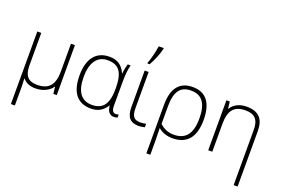

<svg xmlns="http://www.w3.org/2000/svg" viewBox="-127 -1239 2828 1914"><g transform="rotate(20 1287.5 -282.5)"><path d="M88 240H130V36C130 15 128 -19 127 -45H130C162 -8 201 10 265 10C339 10 408 -23 440 -73H443L451 0H487V-530H445V-235C445 -90 388 -29 264 -29C173 -29 130 -76 130 -183V-530H88Z M850 10C923 10 976 -18 1016 -82H1019C1024 -21 1051 10 1096 10C1113 10 1125 7 1134 1V-29C1125 -26 1115 -24 1103 -24C1074 -24 1059 -47 1059 -94V-343C1059 -427 1066 -488 1078 -530H1047C1041 -513 1029 -459 1027 -427H1024C990 -504 935 -540 853 -540C711 -540 633 -442 633 -263C633 -84 707 10 850 10ZM848 -28C733 -28 677 -110 677 -264C677 -416 738 -501 847 -501C970 -501 1017 -430 1017 -259C1017 -97 963 -28 848 -28Z M1228 -606H1252C1285 -663 1319 -748 1329 -797V-805H1276C1268 -741 1247 -663 1228 -614ZM1358 10C1380 10 1410 4 1422 1V-36C1403 -32 1382 -29 1362 -29C1295 -29 1269 -60 1269 -147V-530H1227V-142C1227 -40 1266 10 1358 10Z M1525 240H1567V95C1567 50 1565 6 1564 -42H1565C1606 -7 1661 10 1715 10C1869 10 1948 -84 1948 -267C1948 -448 1875 -540 1736 -540C1597 -540 1525 -451 1525 -277ZM1717 -28C1655 -28 1610 -48 1567 -88V-275C1567 -429 1617 -501 1732 -501C1851 -501 1903 -420 1903 -267C1903 -106 1843 -28 1717 -28Z M2451 240H2493V-348C2493 -478 2434 -540 2307 -540C2238 -540 2176 -514 2141 -457H2138L2130 -530H2094V0H2137V-295C2137 -439 2189 -501 2310 -501C2406 -501 2451 -454 2451 -348Z"/></g></svg>

Font: Kathrein 35 Thin
Style: Regular
Weight: 250
Designer: Lazydogs Typefoundry, based on Open Sans by Ascender Corporation
Foundry: Lazydogs Typefoundry
Version: Version 1.003;PS 001.003;hotconv 1.0.88;makeotf.lib2.5.64775